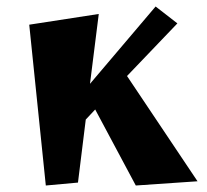

<svg xmlns="http://www.w3.org/2000/svg" viewBox="-20 -556 638 591"><path d="M121 15 70 -480 284 -513 257 -298 459 -536 526 -484 371 -322 588 2 398 15 273 -219 244 -188 220 6Z"/></svg>

Font: Joti One
Style: Regular
Weight: 400
Designer: Eduardo Rodriguez Tunni
Foundry: Eduardo Rodriguez Tunni
Version: Version 1.002; ttfautohint (v1.8.4.7-5d5b);gftools[0.9.24]